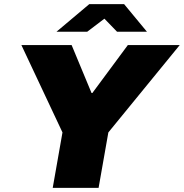

<svg xmlns="http://www.w3.org/2000/svg" viewBox="-20 -905 886 925"><path d="M252 -752H400L483 -815L544 -752H688L578 -885H410ZM234 0H455L502 -267L846 -688H596L425 -457H421L325 -688H83L281 -267Z"/></svg>

Font: Archivo Black
Style: Italic
Weight: 900
Italic angle: -10°
Designer: Hector Gatti
Foundry: Omnibus-Type
Version: Version 2.001